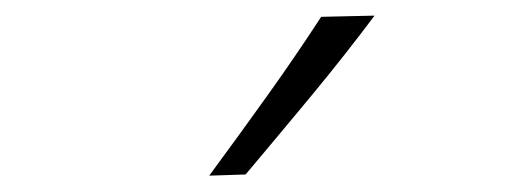

<svg xmlns="http://www.w3.org/2000/svg" viewBox="-20 -820 656 242"><path d="M243.7 -598.6Q280.8 -648.9 316.4 -698.7Q352.1 -748.5 384.8 -798.8L452.1 -800.3Q413.6 -749 372.6 -699.5Q331.5 -649.9 289.6 -600.1Z"/></svg>

Font: Pinar DS1-Light
Style: Regular
Weight: 300
Designer: Amin Abedi
Version: Version 2.000